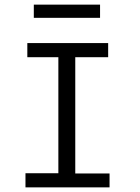

<svg xmlns="http://www.w3.org/2000/svg" viewBox="-20 -809 603 829"><path d="M90 0V-61H232V-562H98V-623H447V-562H305V-60H453V0ZM126 -732V-789H412V-732Z"/></svg>

Font: Inconsolata SemiExpanded
Style: Regular
Weight: 400
Width: 6
Monospace: yes
Designer: Raph Levien, Cyreal, Brenton Simpson
Foundry: Raph Levien, Cyreal, Google
Version: Version 3.100; ttfautohint (v1.8.4.7-5d5b)